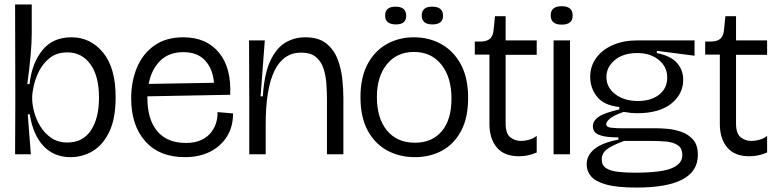

<svg xmlns="http://www.w3.org/2000/svg" viewBox="-20 -695 3503 865"><path d="M297 13Q224 13 176.5 -36.5Q129 -86 114 -180H105L119 0H48L49 -249L48 -675H123V-546Q123 -462 103 -316H113Q124 -411 171 -469Q218 -527 302 -527Q388 -527 444.5 -458Q501 -389 501 -257Q501 -161 472.5 -101.5Q444 -42 398 -14.5Q352 13 297 13ZM284 -53Q353 -53 389.5 -107.5Q426 -162 426 -255Q426 -353 387 -406Q348 -459 284 -459Q236 -459 205 -434.5Q174 -410 156.5 -375.5Q139 -341 132 -308Q125 -275 125 -258V-249Q125 -225 133.5 -192Q142 -159 161 -127Q180 -95 210.5 -74Q241 -53 284 -53Z M813 13Q698 13 634.5 -58.5Q571 -130 571 -252Q571 -328 597 -390.5Q623 -453 675.5 -490Q728 -527 806 -527Q909 -527 966 -458.5Q1023 -390 1017 -268L644 -261Q644 -258 644 -254Q644 -157 688.5 -104Q733 -51 817 -51Q860 -51 888.5 -65Q917 -79 933 -101Q949 -123 955 -146.5Q961 -170 960 -190L1030 -184Q1030 -124 1002.5 -80Q975 -36 926.5 -11.5Q878 13 813 13ZM806 -460Q741 -460 701.5 -421Q662 -382 650 -317L944 -322Q939 -384 904.5 -422Q870 -460 806 -460Z M1103 0V-232L1102 -513H1173L1154 -261H1164Q1171 -365 1198.5 -422.5Q1226 -480 1266.5 -503.5Q1307 -527 1355 -527Q1415 -527 1449.5 -499.5Q1484 -472 1500.5 -429.5Q1517 -387 1522 -340Q1527 -293 1527 -254V0H1453V-247Q1453 -280 1450.5 -316.5Q1448 -353 1438 -385Q1428 -417 1404 -437.5Q1380 -458 1337 -458Q1177 -458 1177 -134V0Z M1849 13Q1780 13 1724.5 -17Q1669 -47 1636.5 -107Q1604 -167 1604 -257Q1604 -346 1636 -406Q1668 -466 1722.5 -496.5Q1777 -527 1845 -527Q1913 -527 1968.5 -496Q2024 -465 2056.5 -404.5Q2089 -344 2089 -254Q2089 -164 2057 -104.5Q2025 -45 1971 -16Q1917 13 1849 13ZM1849 -52Q1926 -52 1970 -103.5Q2014 -155 2014 -251Q2014 -347 1968.5 -404Q1923 -461 1845 -461Q1768 -461 1723 -405.5Q1678 -350 1678 -258Q1678 -162 1723.5 -107Q1769 -52 1849 -52ZM1928 -585Q1880 -585 1880 -625Q1880 -665 1927 -665Q1976 -665 1976 -624Q1976 -585 1928 -585ZM1764 -585Q1715 -585 1715 -625Q1715 -665 1762 -665Q1810 -665 1810 -624Q1810 -585 1764 -585Z M2318 9Q2251 9 2218 -31Q2185 -71 2185 -136V-449H2119V-508H2151Q2178 -510 2190 -523Q2202 -536 2204 -562L2210 -622H2258V-513H2398V-448H2258V-138Q2258 -93 2279 -76.5Q2300 -60 2327 -60Q2344 -60 2364 -65.5Q2384 -71 2398 -83V-8Q2379 0 2359.5 4.5Q2340 9 2318 9Z M2474 0V-513H2548V0ZM2511 -584Q2461 -584 2461 -626Q2461 -667 2511 -667Q2560 -667 2560 -625Q2560 -584 2511 -584Z M2848 150Q2760 150 2711.5 136.5Q2663 123 2643 99.5Q2623 76 2623 46Q2623 5 2658 -23.5Q2693 -52 2766 -66V-76Q2706 -76 2678.5 -87.5Q2651 -99 2651 -126Q2651 -151 2677.5 -169Q2704 -187 2770 -202V-213Q2702 -220 2670.5 -258.5Q2639 -297 2639 -349Q2639 -397 2666 -434Q2693 -471 2741 -492Q2789 -513 2852 -513H3109V-444L2939 -466V-456Q3003 -443 3030.5 -411Q3058 -379 3058 -336Q3058 -271 3004 -228Q2950 -185 2851 -185Q2834 -185 2821 -186.5Q2808 -188 2790 -191Q2744 -175 2727.5 -160.5Q2711 -146 2711 -136Q2711 -122 2734 -119.5Q2757 -117 2786 -117H2942Q2958 -117 2987.5 -114.5Q3017 -112 3048.5 -101.5Q3080 -91 3102 -66.5Q3124 -42 3124 3Q3124 150 2848 150ZM2854 -240Q2913 -240 2949.5 -268.5Q2986 -297 2986 -346Q2986 -394 2948 -425Q2910 -456 2851 -456Q2788 -456 2750 -424.5Q2712 -393 2712 -348Q2712 -301 2752 -270.5Q2792 -240 2854 -240ZM2839 83Q2958 83 3006 63Q3054 43 3054 4Q3054 -28 3032.5 -41.5Q3011 -55 2979.5 -57.5Q2948 -60 2918 -60H2791Q2735 -39 2713 -21.5Q2691 -4 2691 23Q2691 50 2710.5 62.5Q2730 75 2763.5 79Q2797 83 2839 83Z M3356 9Q3289 9 3256 -31Q3223 -71 3223 -136V-449H3157V-508H3189Q3216 -510 3228 -523Q3240 -536 3242 -562L3248 -622H3296V-513H3436V-448H3296V-138Q3296 -93 3317 -76.5Q3338 -60 3365 -60Q3382 -60 3402 -65.5Q3422 -71 3436 -83V-8Q3417 0 3397.5 4.5Q3378 9 3356 9Z"/></svg>

Font: Bricolage Grotesque 48pt Light
Style: Regular
Weight: 300
Designer: Mathieu Triay
Foundry: Atelier Triay
Version: Version 1.000; ttfautohint (v1.8.4.7-5d5b);gftools[0.9.32]